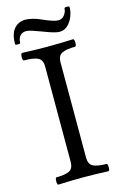

<svg xmlns="http://www.w3.org/2000/svg" viewBox="-126 -883 596 940"><g transform="rotate(-15 172.0 -413.0)"><path d="M48 3Q44 3 42.5 -6Q41 -15 42.5 -24.5Q44 -34 48 -34Q92 -34 113.5 -44.5Q135 -55 135 -91V-572Q135 -607 112.5 -617.5Q90 -628 43 -628Q38 -628 36.5 -637.5Q35 -647 37 -656.5Q39 -666 43 -666Q108 -663 172 -663Q237 -663 301 -666Q306 -666 307.5 -656.5Q309 -647 307.5 -637.5Q306 -628 301 -628Q258 -628 235.5 -617.5Q213 -607 213 -572V-91Q213 -55 235.5 -44.5Q258 -34 301 -34Q306 -34 307.5 -24.5Q309 -15 307.5 -6Q306 3 301 3Q238 0 175 0Q111 0 48 3ZM247 -718Q225 -718 167 -741Q138 -752 119 -758Q100 -764 90 -764Q69 -764 58 -750.5Q47 -737 47 -716Q47 -713 40.5 -712Q34 -711 27.5 -712Q21 -713 21 -716Q21 -768 43 -793.5Q65 -819 101 -819Q115 -819 136 -814Q157 -809 183 -797Q210 -785 228 -779.5Q246 -774 256 -774Q276 -774 288 -790Q300 -806 300 -822Q300 -826 306.5 -827Q313 -828 319.5 -827Q326 -826 326 -823Q326 -799 316.5 -775Q307 -751 289.5 -734.5Q272 -718 247 -718Z"/></g></svg>

Font: Junicode VF
Style: Regular
Weight: 400
Designer: Peter S. Baker
Version: Version 2.213